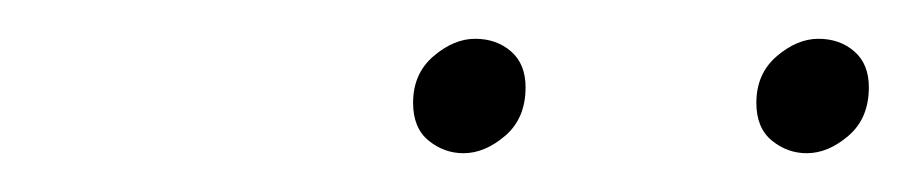

<svg xmlns="http://www.w3.org/2000/svg" viewBox="-20 -743 468 99"><path d="M219 -664Q209 -664 201 -670.5Q193 -677 193 -690Q193 -705 203.5 -714Q214 -723 225 -723Q236 -723 243.5 -716.5Q251 -710 251 -698Q251 -682 240.5 -673Q230 -664 219 -664ZM396 -664Q386 -664 378 -670.5Q370 -677 370 -690Q370 -705 380.5 -714Q391 -723 402 -723Q413 -723 420.5 -716.5Q428 -710 428 -698Q428 -682 417.5 -673Q407 -664 396 -664Z"/></svg>

Font: Source Serif Pro ExtraLight
Style: Italic
Weight: 200
Italic angle: -12°
Designer: Frank Grießhammer
Foundry: Adobe Systems Incorporated
Version: Version 3.001;hotconv 1.0.111;makeotfexe 2.5.65597